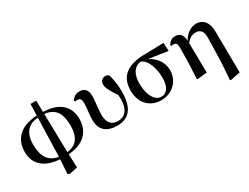

<svg xmlns="http://www.w3.org/2000/svg" viewBox="-77 -1352 2880 2222"><g transform="rotate(-30 1363.0 -240.5)"><path d="M355 -11C226 -30 167 -120 167 -283C167 -436 240 -516 370 -525ZM341 209 360 224 475 201 468 21C669 7 780 -103 780 -270C780 -437 679 -545 455 -553L452 -705H376L371 -552C159 -542 40 -437 40 -256C40 -89 152 8 353 21ZM456 -524C597 -511 653 -420 653 -257C653 -104 590 -21 467 -9Z M1123 16C1277 16 1364 -79 1364 -298C1364 -385 1352 -464 1332 -531C1320 -545 1306 -552 1285 -552C1247 -552 1215 -524 1215 -479C1215 -439 1237 -390 1307 -288C1309 -267 1310 -247 1310 -228C1310 -88 1244 -26 1154 -26C1064 -26 1024 -88 1024 -185C1024 -272 1042 -350 1042 -426C1042 -503 1009 -548 937 -548C890 -548 857 -529 830 -487L836 -471C844 -474 853 -474 863 -474C906 -474 919 -456 919 -397C919 -336 903 -267 903 -187C903 -49 983 16 1123 16Z M1711 16C1861 16 1971 -95 1971 -236C1971 -352 1898 -433 1811 -475L2068 -437L2062 -547L1799 -541C1556 -536 1456 -431 1456 -257C1456 -85 1567 16 1711 16ZM1722 -492C1808 -465 1851 -327 1851 -200C1851 -86 1806 -19 1730 -19C1654 -19 1585 -111 1585 -278C1585 -394 1628 -477 1722 -492Z M2513 210 2522 216 2655 189 2649 -353C2648 -509 2569 -552 2498 -552C2438 -552 2361 -514 2317 -428C2313 -518 2273 -548 2215 -548C2169 -548 2135 -520 2117 -487L2123 -471C2134 -474 2142 -474 2153 -474C2186 -474 2200 -459 2200 -405L2198 -219L2187 7L2196 14L2324 0L2318 -395C2351 -444 2400 -466 2441 -466C2499 -466 2541 -437 2537 -333L2529 -19Z"/></g></svg>

Font: Source Han Serif CN
Style: Bold
Weight: 700
Designer: Ryoko NISHIZUKA 西塚涼子 (kana & ideographs); Frank Grießhammer (Latin, Greek & Cyrillic); Wenlong ZHANG 张文龙 (bopomofo); San
Foundry: Adobe
Version: Version 2.003;hotconv 1.1.1;makeotfexe 2.6.0